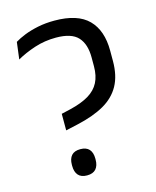

<svg xmlns="http://www.w3.org/2000/svg" viewBox="-102 -721 650 801"><g transform="rotate(-15 223.0 -320.5)"><path d="M138.7 -194.6V-266.1L178.6 -275.4Q228.5 -287.4 259.5 -306.1Q290.5 -324.8 305.1 -353.3Q319.8 -381.8 319.8 -423V-461.7Q319.8 -518.7 292 -549.1Q264.2 -579.5 197 -579.5Q148.2 -579.5 104.3 -565.1Q60.3 -550.6 26.1 -531L35.4 -604.6Q53 -615.5 78.7 -625.8Q104.4 -636 137.6 -642.9Q170.8 -649.7 209.2 -649.7Q309 -649.7 355.5 -602.9Q402 -556 402 -468.4V-424.2Q402 -360.5 378.5 -318Q355 -275.4 308.6 -248.9Q262.1 -222.4 192.1 -206.6ZM175 9.5Q149.2 9.5 136.8 -4.8Q124.4 -19.1 124.4 -44.9V-49.9Q124.4 -75.6 136.8 -89.7Q149.2 -103.7 175 -103.7Q200.6 -103.7 213.2 -89.7Q225.7 -75.6 225.7 -49.9V-44.9Q225.7 -19.1 213.2 -4.8Q200.6 9.5 175 9.5Z"/></g></svg>

Font: Anek Gujarati Medium
Style: Regular
Weight: 500
Designer: Mrunmayee Ghaisas (Gujarati), Yesha Goshar (Latin)
Foundry: Ek Type
Version: Version 1.003